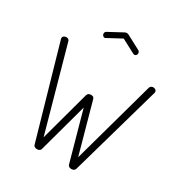

<svg xmlns="http://www.w3.org/2000/svg" viewBox="-216 -1107 1193 1266"><g transform="rotate(30 380.0 -474.0)"><path d="M250 6Q240 6 232 1.5Q224 -3 222 -12L24 -703Q23 -706 23 -710Q23 -717 27 -721.5Q31 -726 37.5 -728.5Q44 -731 50 -731Q58 -731 64.5 -727Q71 -723 73 -716L249 -84L352 -463Q356 -475 363.5 -479Q371 -483 380 -483Q391 -483 397.5 -479Q404 -475 407 -463L512 -84L687 -716Q690 -723 696.5 -727Q703 -731 710 -731Q717 -731 723 -728.5Q729 -726 733 -721.5Q737 -717 737 -710Q737 -706 736 -703L540 -12Q537 -3 529.5 1.5Q522 6 511 6Q502 6 494 1.5Q486 -3 484 -12L380 -386L278 -12Q276 -3 268 1.5Q260 6 250 6ZM269 -853Q261 -853 255 -859.5Q249 -866 249 -876Q249 -881 252 -885.5Q255 -890 260 -893L364 -949Q372 -954 381 -954Q390 -954 398 -949L502 -894Q508 -891 510.5 -885.5Q513 -880 513 -874Q513 -866 507.5 -860Q502 -854 494 -854Q492 -854 489.5 -855Q487 -856 485 -857L381 -912L277 -856Q275 -855 273 -854Q271 -853 269 -853Z"/></g></svg>

Font: Dosis ExtraLight Light
Style: Regular
Weight: 300
Version: Version 3.001; ttfautohint (v1.8.2)